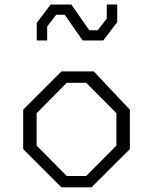

<svg xmlns="http://www.w3.org/2000/svg" viewBox="-20 -808 660 828"><path d="M245 0H374.5L540 -165V-335L384.5 -500H245L80 -335V-165ZM138 -180V-320L268 -451H351.5L482 -320V-180L351.5 -49H268ZM138.5 -633.5H183.5V-694L222.5 -744.5H259L336.5 -633.5H425.5L485.5 -712.5V-788.5H440.5V-728L401.5 -677.5H365L287.5 -788.5H198.5L138.5 -709.5Z"/></svg>

Font: Monaspace Krypton ExtraLight
Style: Regular
Weight: 200
Designer: Riley Cran & the Lettermatic Team
Foundry: Lettermatic
Version: Version 1.101 (Monaspace Krypton)